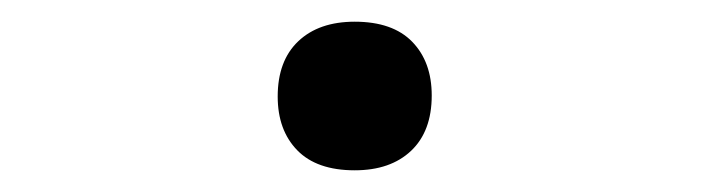

<svg xmlns="http://www.w3.org/2000/svg" viewBox="-20 -142 654 177"><path d="M307 15Q272 15 254 -3.5Q236 -22 236 -53Q236 -86 255 -104Q274 -122 307 -122Q342 -122 360 -103.5Q378 -85 378 -54Q378 -21 359 -3Q340 15 307 15Z"/></svg>

Font: Intel One Mono Light
Style: Regular
Weight: 300
Monospace: yes
Designer: Fred Shallcrass
Foundry: Frere-Jones Type LLC
Version: Version 1.004